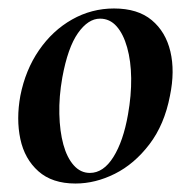

<svg xmlns="http://www.w3.org/2000/svg" viewBox="-20 -419 448 453"><path d="M158 14Q103 14 70.5 -15Q38 -44 28 -91Q18 -138 28 -193Q40 -254 72 -300.5Q104 -347 150 -373Q196 -399 249 -399Q305 -399 338 -371.5Q371 -344 382 -297.5Q393 -251 381 -193Q368 -125 332.5 -78.5Q297 -32 251 -9Q205 14 158 14ZM192 -11Q224 -11 247.5 -48.5Q271 -86 282 -149Q290 -194 289.5 -234.5Q289 -275 280 -307Q271 -339 255 -357Q239 -375 216 -375Q188 -375 164 -341Q140 -307 127 -236Q119 -191 120 -150Q121 -109 129.5 -78Q138 -47 154 -29Q170 -11 192 -11Z"/></svg>

Font: Cormorant Garamond Light
Style: Italic
Weight: 300
Italic angle: -10°
Designer: Christian Thalmann (Catharsis Fonts)
Foundry: Catharsis Fonts
Version: Version 4.001